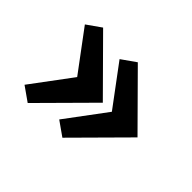

<svg xmlns="http://www.w3.org/2000/svg" viewBox="-104 -700 900 900"><g transform="rotate(45 346.5 -250.0)"><path d="M143 0 72 -50 221 -250 72 -450 143 -500 391 -250ZM373 0 302 -50 451 -250 302 -450 373 -500 621 -250Z"/></g></svg>

Font: Epunda Sans Black
Style: Regular
Weight: 900
Designer: Simon Atzbach
Foundry: typofactur
Version: Version 2.204; ttfautohint (v1.8.4.7-5d5b)